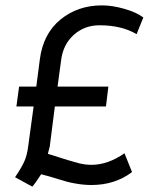

<svg xmlns="http://www.w3.org/2000/svg" viewBox="-20 -676 582 714"><path d="M471 -36Q407 12 320 12Q290 12 258 6Q233 2 196 -10Q165 -20 133 -28Q109 9 100 18L36 -17Q61 -54 71 -77Q81 -100 85 -133L105 -280H41L51 -354H115L128 -454Q140 -550 204.5 -603Q269 -656 359 -656Q398 -656 443 -643Q488 -630 513 -611L488 -549Q432 -582 350 -582Q294 -582 254 -546Q214 -510 207 -450L194 -354H383L374 -280H184L165 -131L158 -104Q248 -75 273 -69Q297 -63 320 -63Q381 -63 443 -106Z"/></svg>

Font: Bellota
Style: Bold Italic
Weight: 700
Italic angle: -7.5°
Designer: Kemie Guaida
Foundry: Kemie Guaida
Version: Version 4.001